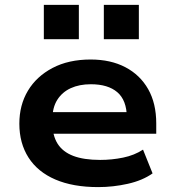

<svg xmlns="http://www.w3.org/2000/svg" viewBox="-20 -754 713 784"><path d="M381 10Q278 10 206 -21Q134 -52 96.5 -110.5Q59 -169 59 -249Q59 -325 94 -383.5Q129 -442 194.5 -476.5Q260 -511 350 -511Q432 -511 492 -479.5Q552 -448 585 -390Q618 -332 618 -250V-208H171V-296H516L498 -276Q497 -345 459 -377.5Q421 -410 351 -410Q304 -410 269 -394Q234 -378 214 -346.5Q194 -315 194 -268V-253Q194 -201 215 -167.5Q236 -134 279 -117.5Q322 -101 389 -101Q437 -101 483 -110.5Q529 -120 564 -143L603 -46Q562 -17 502 -3.5Q442 10 381 10ZM404 -594V-734H547V-594ZM159 -594V-734H302V-594Z"/></svg>

Font: Nunito Sans 7pt SemiExpanded
Style: Bold
Weight: 700
Width: 6
Designer: Vernon Adams
Foundry: Vernon Adams
Version: Version 3.101;gftools[0.9.27]